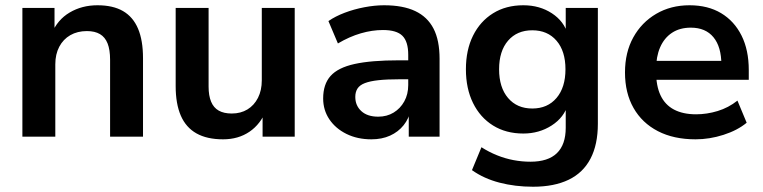

<svg xmlns="http://www.w3.org/2000/svg" viewBox="-20 -519 2897 729"><path d="M65 0V-489H187V-391H176Q198 -444 244.5 -471.5Q291 -499 350 -499Q409 -499 447 -477Q485 -455 504 -410.5Q523 -366 523 -298V0H398V-292Q398 -330 388.5 -354Q379 -378 359.5 -389.5Q340 -401 310 -401Q274 -401 247 -385.5Q220 -370 205 -341.5Q190 -313 190 -275V0Z M827 10Q766 10 726 -12.5Q686 -35 666.5 -80Q647 -125 647 -192V-489H772V-190Q772 -156 781.5 -133Q791 -110 810.5 -99Q830 -88 860 -88Q894 -88 919.5 -103.5Q945 -119 959.5 -147.5Q974 -176 974 -214V-489H1099V0H977V-102H991Q970 -48 927.5 -19Q885 10 827 10Z M1390 10Q1337 10 1295.5 -10.5Q1254 -31 1230.5 -66Q1207 -101 1207 -145Q1207 -199 1235 -230.5Q1263 -262 1326 -276Q1389 -290 1495 -290H1545V-218H1496Q1449 -218 1417 -214.5Q1385 -211 1365.5 -203.5Q1346 -196 1337.5 -183Q1329 -170 1329 -151Q1329 -118 1352 -97Q1375 -76 1416 -76Q1449 -76 1474.5 -91.5Q1500 -107 1515 -134Q1530 -161 1530 -196V-311Q1530 -361 1508 -383Q1486 -405 1434 -405Q1393 -405 1350 -392.5Q1307 -380 1263 -354L1227 -439Q1253 -457 1288.5 -470.5Q1324 -484 1363.5 -491.5Q1403 -499 1438 -499Q1510 -499 1556.5 -477Q1603 -455 1626 -410.5Q1649 -366 1649 -296V0H1532V-104H1540Q1533 -69 1512.5 -43.5Q1492 -18 1461 -4Q1430 10 1390 10Z M2004 190Q1936 190 1876.5 174.5Q1817 159 1772 127L1808 40Q1836 58 1867 70.5Q1898 83 1930 89Q1962 95 1994 95Q2061 95 2094.5 62.5Q2128 30 2128 -34V-124H2137Q2122 -73 2074.5 -42.5Q2027 -12 1967 -12Q1901 -12 1852 -42.5Q1803 -73 1776 -128Q1749 -183 1749 -256Q1749 -329 1776 -383.5Q1803 -438 1852 -468.5Q1901 -499 1967 -499Q2029 -499 2075.5 -468.5Q2122 -438 2136 -388H2128V-489H2250V-49Q2250 30 2222 83.5Q2194 137 2139 163.5Q2084 190 2004 190ZM2001 -107Q2059 -107 2093 -147Q2127 -187 2127 -256Q2127 -325 2093 -364.5Q2059 -404 2001 -404Q1943 -404 1909 -364.5Q1875 -325 1875 -256Q1875 -187 1909 -147Q1943 -107 2001 -107Z M2621 10Q2538 10 2478 -21Q2418 -52 2385.5 -109Q2353 -166 2353 -244Q2353 -320 2384.5 -377Q2416 -434 2471.5 -466.5Q2527 -499 2598 -499Q2668 -499 2718 -469Q2768 -439 2795.5 -384Q2823 -329 2823 -253V-216H2454V-288H2735L2719 -273Q2719 -341 2689 -377.5Q2659 -414 2603 -414Q2561 -414 2531.5 -394.5Q2502 -375 2486.5 -339.5Q2471 -304 2471 -255V-248Q2471 -193 2488 -157Q2505 -121 2539 -103Q2573 -85 2623 -85Q2664 -85 2705 -97.5Q2746 -110 2780 -137L2815 -53Q2780 -24 2727 -7Q2674 10 2621 10Z"/></svg>

Font: Nunito Sans 12pt ExtraLight 12pt
Style: Bold
Weight: 700
Version: Version 3.101;gftools[0.9.27]